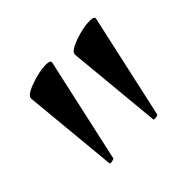

<svg xmlns="http://www.w3.org/2000/svg" viewBox="-83 -732 461 461"><g transform="rotate(-45 147.5 -501.5)"><path d="M116 -640Q131 -640 130 -633L71 -366Q69 -364 62.5 -363Q56 -362 56 -365L33 -607Q32 -618 62.5 -629Q93 -640 116 -640ZM264 -640Q280 -640 279 -633L220 -366Q218 -364 211.5 -363Q205 -362 205 -365L182 -607Q181 -618 211 -629Q241 -640 264 -640Z"/></g></svg>

Font: Cormorant Unicase SemiBold
Style: Regular
Weight: 600
Designer: Christian Thalmann (Catharsis Fonts)
Foundry: Catharsis Fonts
Version: Version 4.000